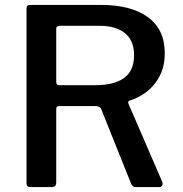

<svg xmlns="http://www.w3.org/2000/svg" viewBox="-20 -762 744 782"><path d="M641 -21Q644 -13 640.5 -6.5Q637 0 629 0H532Q520 0 514 -14L392 -318Q387 -330 367 -330H221Q214 -330 211.5 -326.5Q209 -323 209 -319V-18Q209 0 190 0H105Q95 0 91.5 -4Q88 -8 88 -16V-727Q88 -742 102 -742H391Q514 -742 582.5 -692Q651 -642 651 -546Q651 -491 630 -451.5Q609 -412 576.5 -387.5Q544 -363 507 -352Q500 -349 503 -340L641 -21ZM367 -415Q445 -415 485.5 -444.5Q526 -474 526 -537Q526 -597 489 -627Q452 -657 384 -657H225Q209 -657 209 -645V-429Q209 -415 220 -415H367Z"/></svg>

Font: Libre Franklin Medium
Style: Regular
Weight: 500
Designer: Pablo Impallari, Rodrigo Fuenzalida, Nhung Nguyen
Foundry: Impallari Type
Version: Version 3.000